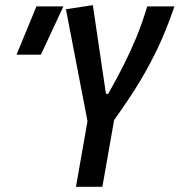

<svg xmlns="http://www.w3.org/2000/svg" viewBox="-20 -718 690 738"><path d="M272 0 332 -341.8H433.6L373.5 0ZM318.8 -239.3 233.4 -682.6 336.9 -698.2 387.2 -357.4H396Q428.7 -415.5 455.1 -467.5Q481.4 -519.5 503.9 -574Q526.4 -628.4 545.9 -693.4H650.4Q619.1 -600.1 580.6 -521Q542 -441.9 495.1 -368.9Q448.2 -295.9 391.6 -219.7ZM43.5 -507.8 120.1 -693.4H223.6L137.2 -507.8Z"/></svg>

Font: Cascadia Code PL
Style: Italic
Weight: 400
Italic angle: -10°
Monospace: yes
Designer: Aaron Bell
Foundry: Saja Typeworks
Version: Version 2404.023